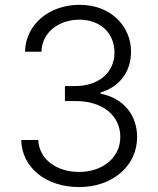

<svg xmlns="http://www.w3.org/2000/svg" viewBox="-20 -757 646 787"><path d="M304.7 9.8C442.4 9.8 542 -78.1 542 -194.8C542 -286.6 485.4 -355 392.1 -373V-377.9C468.8 -400.4 517.1 -461.9 517.1 -544.9C517.1 -649.4 434.6 -737.3 306.2 -737.3C182.6 -737.3 85.4 -658.2 82.5 -544.9H149.9C151.9 -625 221.7 -676.3 305.2 -676.3C391.6 -676.3 449.2 -621.1 449.2 -541.5C449.2 -458 382.3 -404.3 289.1 -404.3H246.1V-342.8H289.1C402.3 -342.8 473.1 -282.7 473.1 -195.3C473.1 -112.8 403.3 -52.2 303.7 -52.2C211.9 -52.2 140.6 -104 136.7 -183.1H66.9C69.8 -69.3 168.9 9.8 304.7 9.8Z"/></svg>

Font: Raveo Light
Style: Regular
Weight: 300
Designer: Jakub Foglar, Rasmus Andersson (Inter)
Foundry: Jakubfoglar.com
Version: Version 1.100;Glyphs 3.2.3 (3260)